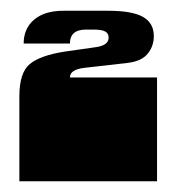

<svg xmlns="http://www.w3.org/2000/svg" viewBox="-20 -738 323 357"><path d="M100 -642 156 -650Q182 -653 182 -668Q182 -676 175.5 -679.5Q169 -683 154 -683H140Q110 -683 110 -657H24Q24 -685 43.5 -701.5Q63 -718 98 -718H181Q226 -718 246 -706.5Q266 -695 266 -671Q266 -652 254.5 -638Q243 -624 217 -621L138 -612Q110 -609 110 -594H272V-401H16V-559Q16 -603 35.5 -619Q55 -635 100 -642Z"/></svg>

Font: Danfo
Style: Regular
Weight: 400
Version: Version 1.000;Glyphs 3.2 (3236)